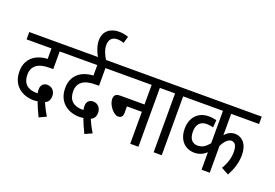

<svg xmlns="http://www.w3.org/2000/svg" viewBox="-123 -1266 2430 1695"><g transform="rotate(20 1092.0 -419.0)"><path d="M335 58 402 27C377 -13 357 -53 342 -88C367 -99 385 -119 385 -161C385 -200 359 -239 310 -239C280 -239 251 -221 251 -175C251 -166 252 -151 255 -139C250 -139 246 -139 241 -139C161 -139 113 -181 113 -263C113 -306 128 -335 153 -355C182 -377 220 -387 284 -387H311V-553H442V-622H0V-553H234V-455C179 -452 126 -435 91 -402C59 -371 37 -330 37 -266C37 -132 135 -69 242 -69C254 -69 267 -71 278 -73C291 -37 313 13 335 58Z M765 58 832 27C807 -13 787 -53 772 -88C797 -99 815 -119 815 -161C815 -200 789 -239 740 -239C710 -239 681 -221 681 -175C681 -166 682 -151 685 -139C680 -139 676 -139 671 -139C591 -139 543 -181 543 -263C543 -306 558 -335 583 -355C612 -377 650 -387 714 -387H741V-553H872V-622H430V-553H664V-455C609 -452 556 -435 521 -402C489 -371 467 -330 467 -266C467 -132 565 -69 672 -69C684 -69 697 -71 708 -73C721 -37 743 13 765 58Z M649 -615H725C696 -663 678 -703 678 -748C678 -793 700 -828 754 -828C776 -828 796 -824 815 -816L834 -880C807 -890 779 -896 745 -896C664 -896 602 -851 602 -764C602 -714 622 -661 649 -615Z M860 -622V-553H1175V-369H947C903 -369 890 -349 890 -317C890 -261 949 -189 991 -189C1021 -189 1035 -207 1035 -241V-300H1175V0H1252V-553H1336V-622Z M1471 -553H1555V-622H1323V-553H1395V0H1471Z M2184 -553V-622H1543V-553H1845V-249C1813 -209 1782 -188 1738 -188C1694 -188 1658 -215 1658 -291C1658 -358 1692 -395 1751 -395C1772 -395 1796 -391 1813 -386L1818 -456C1801 -461 1771 -465 1743 -465C1648 -465 1581 -398 1581 -291C1581 -177 1650 -119 1733 -119C1782 -119 1817 -139 1845 -164V0H1922V-252C1948 -303 1978 -331 2006 -331C2042 -331 2059 -300 2059 -243C2059 -184 2039 -126 2009 -78L2078 -40C2115 -105 2136 -174 2136 -243C2136 -343 2085 -399 2015 -399C1980 -399 1950 -385 1922 -352V-553Z"/></g></svg>

Font: Noto Sans Condensed
Style: Regular
Weight: 400
Width: 3
Designer: Monotype Design Team
Foundry: Monotype Imaging Inc.
Version: Version 2.013